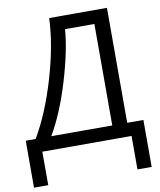

<svg xmlns="http://www.w3.org/2000/svg" viewBox="-96 -790 875 1051"><g transform="rotate(-10 341.5 -264.0)"><path d="M661 186H582V0H86V186H7V-75H62Q137 -202 190.5 -383Q244 -564 250 -714H571V-75H661ZM488 -75V-639H325Q316 -521 266 -355Q216 -189 149 -75Z"/></g></svg>

Font: Stephens Clock
Style: Regular
Weight: 400
Designer: Peter Wiegel (catfonts.de) with slight modifications by DT1.org
Version: Version 0.9.1